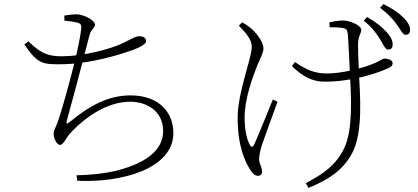

<svg xmlns="http://www.w3.org/2000/svg" viewBox="-20 -845 2040 938"><path d="M354 11 357 38C574 49 827 -21 827 -195C827 -293 760 -379 617 -379C510 -379 418 -329 327 -254C301 -233 302 -239 309 -265C328 -333 367 -478 386 -553C401 -611 410 -647 418 -676C425 -703 444 -708 444 -725C444 -746 389 -775 353 -775C334 -775 314 -772 294 -769L295 -744C320 -742 340 -739 356 -735C372 -731 378 -726 377 -709C376 -684 361 -610 347 -552C331 -485 286 -317 263 -252C249 -213 242 -209 242 -192C242 -166 259 -137 274 -137C289 -137 306 -175 319 -189C394 -273 504 -348 616 -348C699 -348 777 -301 777 -205C777 -135 730 -55 540 -9C494 1 432 10 354 11ZM272 -531C425 -531 579 -583 632 -602C664 -614 694 -630 694 -644C694 -660 679 -668 661 -668C642 -668 620 -654 584 -636C515 -602 380 -570 283 -570C217 -570 180 -583 119 -643L99 -628C163 -533 189 -531 272 -531Z M1875 -603C1887 -602 1897 -608 1898 -623C1900 -643 1891 -665 1867 -690C1846 -713 1819 -736 1773 -762L1757 -744C1796 -713 1815 -686 1832 -661C1851 -632 1860 -604 1875 -603ZM1474 50 1487 73C1580 35 1656 -11 1702 -100C1754 -200 1739 -380 1734 -482C1731 -542 1729 -600 1729 -629C1729 -665 1745 -684 1745 -699C1745 -721 1689 -745 1655 -745C1640 -745 1607 -740 1589 -736L1591 -712C1611 -712 1640 -711 1655 -708C1671 -705 1677 -700 1679 -679C1682 -649 1687 -541 1690 -478C1695 -378 1706 -212 1661 -120C1620 -36 1558 5 1474 50ZM1241 14C1250 14 1260 8 1260 -4C1260 -36 1246 -40 1246 -68C1246 -87 1252 -112 1259 -135C1269 -165 1310 -277 1336 -348L1313 -359C1284 -287 1235 -166 1222 -140C1214 -124 1207 -124 1199 -140C1187 -165 1175 -204 1175 -271C1175 -361 1213 -465 1238 -528C1250 -557 1267 -587 1267 -607C1267 -647 1223 -693 1205 -708C1193 -717 1183 -725 1163 -736L1147 -720C1189 -676 1210 -649 1210 -616C1210 -561 1141 -393 1141 -271C1141 -132 1176 -56 1204 -13C1213 0 1224 14 1241 14ZM1565 -446C1699 -446 1817 -485 1875 -511C1891 -518 1898 -524 1898 -538C1898 -553 1871 -559 1858 -559C1849 -559 1838 -547 1797 -531C1746 -511 1651 -486 1576 -486C1519 -486 1475 -504 1421 -542L1406 -522C1459 -471 1507 -446 1565 -446ZM1961 -675C1973 -675 1982 -680 1983 -695C1985 -715 1975 -735 1950 -760C1927 -783 1899 -802 1853 -825L1837 -807C1877 -776 1897 -754 1915 -730C1935 -703 1948 -675 1961 -675Z"/></svg>

Font: Source Han Serif CN VF
Style: Regular
Weight: 250
Designer: Ryoko NISHIZUKA 西塚涼子 (kana & ideographs); Frank Grießhammer (Latin, Greek & Cyrillic); Wenlong ZHANG 张文龙 (bopomofo); San
Foundry: Adobe
Version: Version 2.002;hotconv 1.1.0;makeotfexe 2.6.0